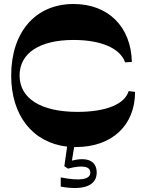

<svg xmlns="http://www.w3.org/2000/svg" viewBox="-20 -728 728 961"><path d="M360 8C540 8 656 -100 656 -268L624 -272C604 -206 510 -168 368 -168C185 -168 78 -235 78 -350C78 -462 178 -528 348 -528C487 -528 582 -486 606 -416L640 -418C636 -594 522 -708 348 -708C158 -708 36 -568 36 -350C36 -149 144 -14 316 6L302 104L320 116C393 97 432 104 432 136C432 171 381 179 284 160V206C398 227 464 201 464 136C464 78 418 56 340 76L351 8Z"/></svg>

Font: Ribes
Style: Bold
Weight: 900
Designer: Luigi Gorlero
Foundry: Collletttivo
Version: Version 2.100;Glyphs 3.1.2 (3151)